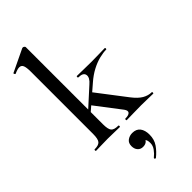

<svg xmlns="http://www.w3.org/2000/svg" viewBox="-310 -782 1114 1114"><g transform="rotate(-45 247.5 -224.5)"><path d="M23 0Q20 0 20 -6Q20 -12 23 -12Q56 -12 68 -26Q80 -40 80 -81V-592Q80 -627 73.5 -642.5Q67 -658 50 -658Q35 -658 9 -646Q6 -645 3 -651Q0 -657 3 -658L141 -724Q144 -725 146 -725Q151 -725 155.5 -721Q160 -717 160 -714V-81Q160 -40 171.5 -26Q183 -12 217 -12Q221 -12 221 -6Q221 0 217 0Q198 0 173.5 -1Q149 -2 120 -2Q92 -2 67 -1Q42 0 23 0ZM274 0Q272 0 272 -6Q272 -12 274 -12Q304 -12 312.5 -23Q321 -34 307 -53L184 -214L244 -260L381 -81Q410 -43 437 -27.5Q464 -12 492 -12Q495 -12 495 -6Q495 0 492 0Q473 0 448 -1Q423 -2 395 -2Q355 -2 326.5 -1Q298 0 274 0ZM130 -155 125 -170 267 -299Q299 -326 295 -350Q291 -374 251 -374Q248 -374 248 -380Q248 -386 251 -386Q276 -386 302 -385Q328 -384 371 -384Q411 -384 435 -385Q459 -386 480 -386Q483 -386 483 -380Q483 -374 480 -374Q456 -374 423.5 -366Q391 -358 357 -340Q323 -322 291 -294ZM239 275Q235 277 231.5 273Q228 269 231 266Q251 250 264.5 231Q278 212 278 191Q278 168 270 159.5Q262 151 250 149L274 134Q275 155 264 166Q253 177 232 177Q212 177 199.5 163Q187 149 187 126Q187 100 204.5 87.5Q222 75 244 75Q277 75 293 96Q309 117 309 153Q309 193 289 222Q269 251 239 275Z"/></g></svg>

Font: Cormorant Garamond Light SemiBold
Style: Regular
Weight: 600
Version: Version 4.001